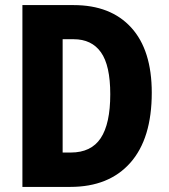

<svg xmlns="http://www.w3.org/2000/svg" viewBox="-20 -734 662 754"><path d="M576 -370Q576 -190 492 -95Q408 0 256 0H68V-714H269Q415 -714 495.5 -625.5Q576 -537 576 -370ZM413 -364Q413 -477 376.5 -528.5Q340 -580 269 -580H226V-135H258Q338 -135 375.5 -191.5Q413 -248 413 -364Z"/></svg>

Font: Noto Sans Arabic Cond ExtBd
Style: Regular
Weight: 800
Width: 3
Designer: Monotype Design Team, Nadine Chahine, Nizar Qandah and Khaled Hosny
Foundry: Monotype Imaging Inc.
Version: Version 2.012; ttfautohint (v1.8.4.7-5d5b)